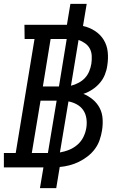

<svg xmlns="http://www.w3.org/2000/svg" viewBox="-30 -863 650 990"><path d="M176 107 194 0H-10V-74H51L148 -662H97L96 -735H315L333 -843H417L398 -729Q431 -722 459.5 -703.5Q488 -685 505 -657Q522 -629 525.5 -594.5Q529 -560 523 -524Q520 -501 510.5 -477.5Q501 -454 484 -434.5Q467 -415 445.5 -401Q424 -387 400 -379Q427 -368 449 -349.5Q471 -331 484 -306Q497 -281 499 -250.5Q501 -220 496 -190Q492 -165 483.5 -140.5Q475 -116 459 -94.5Q443 -73 421.5 -56.5Q400 -40 376.5 -28.5Q353 -17 327.5 -10.5Q302 -4 278 -2L260 107ZM191 -417H274L314 -662H231ZM336 -421Q356 -426 375 -436Q394 -446 408 -461Q422 -476 430 -495.5Q438 -515 441 -534Q444 -554 443 -574.5Q442 -595 433.5 -611.5Q425 -628 409 -639.5Q393 -651 375 -657ZM134 -74H217L262 -344H179ZM279 -77Q303 -81 326.5 -90.5Q350 -100 369.5 -117Q389 -134 400 -156.5Q411 -179 415 -203Q419 -228 415.5 -252Q412 -276 399.5 -294.5Q387 -313 366.5 -324.5Q346 -336 323 -340Z"/></svg>

Font: Iosevka Etoile
Style: Italic
Weight: 400
Italic angle: -9°
Designer: Belleve Invis
Foundry: Belleve Invis
Version: Version 22.1.2; ttfautohint (v1.8.4)